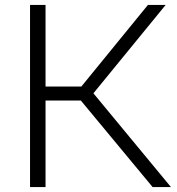

<svg xmlns="http://www.w3.org/2000/svg" viewBox="-20 -760 718 780"><path d="M102 0V-740H165V-408.5H310.5L581 -740H653L359.5 -381L674.5 0H600L308.5 -351.5H165V0Z"/></svg>

Font: Encode Sans Expanded Expanded Light
Style: Regular
Weight: 300
Width: 7
Designer: Multiple Designers
Foundry: Impallari Type
Version: Version 3.000; ttfautohint (v1.8.3) -l 8 -r 50 -G 200 -x 14 